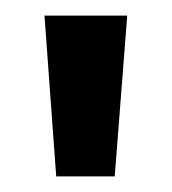

<svg xmlns="http://www.w3.org/2000/svg" viewBox="-20 -720 220 246"><path d="M52 -494H127L143 -700H37Z"/></svg>

Font: Bebas Neue
Style: Bold
Weight: 700
Designer: Ryoichi Tsunekawa
Foundry: Ryoichi Tsunekawa
Version: Version 1.300